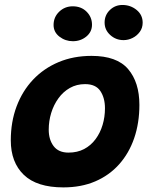

<svg xmlns="http://www.w3.org/2000/svg" viewBox="-20 -762 626 792"><path d="M241.5 11Q132 11 78.2 -40.8Q24.5 -92.5 24.5 -183Q24.5 -259.5 48.5 -323.2Q72.5 -387 116.5 -433.5Q160.5 -480 221.8 -505.8Q283 -531.5 357.5 -531.5Q462 -531.5 508.5 -477Q555 -422.5 555 -329.5Q555 -254.5 533.5 -192Q512 -129.5 471.2 -84Q430.5 -38.5 372.8 -13.8Q315 11 241.5 11ZM262.5 -132.5Q299 -132.5 327 -147.2Q355 -162 374.2 -188Q393.5 -214 403.2 -246.8Q413 -279.5 413 -315.5Q413 -358 394 -386.5Q375 -415 331 -415Q296 -415 268.2 -399.2Q240.5 -383.5 221 -356.5Q201.5 -329.5 191.2 -296Q181 -262.5 181 -227Q181 -186 201.2 -159.2Q221.5 -132.5 262.5 -132.5ZM280.5 -592Q249.5 -592 225.2 -610.8Q201 -629.5 201 -659Q201 -691.5 224.2 -713.8Q247.5 -736 280 -736Q315 -736 337.2 -713.8Q359.5 -691.5 359.5 -660Q359.5 -630.5 336 -611.2Q312.5 -592 280.5 -592ZM489.5 -596.5Q458 -596.5 434.8 -617.5Q411.5 -638.5 411.5 -669Q411.5 -699.5 433 -720.5Q454.5 -741.5 485 -741.5Q518.5 -741.5 543.5 -721Q568.5 -700.5 568.5 -668.5Q568.5 -647 556.8 -630.8Q545 -614.5 527 -605.5Q509 -596.5 489.5 -596.5Z"/></svg>

Font: Grandstander Thin
Style: Bold Italic
Weight: 700
Italic angle: -15°
Version: Version 1.200